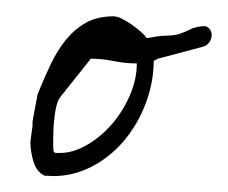

<svg xmlns="http://www.w3.org/2000/svg" viewBox="-20 -410 285 240"><path d="M18 -232.2Q18 -232.7 18.4 -235.9Q18.9 -239.2 19.3 -242.6Q19.8 -246.1 20.2 -249.1Q20.7 -252 20.7 -253.1V-255.2V-258.4L27 -292.2Q34.7 -311.4 43.1 -329.1Q51.5 -346.8 62.3 -360.2Q73.2 -373.5 87.4 -381.6Q101.7 -389.6 122 -389.6Q126.1 -389.6 132.2 -386.7Q138.3 -383.7 144.4 -379.4Q150.5 -375.2 155.7 -370.6Q160.9 -366.1 163.6 -362.3Q177.7 -365 184 -365.2Q190.3 -365.5 194.8 -365.8Q199.4 -366.1 204.6 -367.7Q209.8 -369.3 220.6 -374.6Q228.3 -377.3 235.6 -377.3Q238.7 -377.3 241.7 -374.1Q244.6 -370.9 244.6 -366.6Q244.6 -361.2 241.4 -356.9Q238.3 -352.7 233.7 -351.6L177.2 -336.6L172.2 -333.9Q171.8 -305 161.4 -278.8Q151 -252.5 133.8 -232.7Q116.6 -212.9 94 -201.4Q71.4 -189.9 46.9 -189.9Q45.1 -189.9 41 -190.2Q37 -190.4 35.6 -190.4Q25.7 -195.2 21.8 -208.1Q18 -220.9 18 -232.2ZM46.9 -221.5Q47.4 -218.8 50.5 -218.8Q53.7 -218.8 55.1 -218.8Q71.4 -218.8 88.5 -228.7Q105.7 -238.6 119.5 -254.4Q133.3 -270.2 142.1 -290.3Q151 -310.4 151 -330.7Q136.5 -330.7 122 -333.7Q107.5 -336.6 94 -336.6H93.5L56 -289.5Q52.8 -285.7 51 -279.3Q49.2 -272.9 48.3 -265.4Q47.4 -257.9 46.9 -250.4Q46.5 -242.9 46.5 -237Q46.5 -235.4 46.5 -229.5Q46.5 -223.6 46.9 -221.5Z"/></svg>

Font: Cedarville Cursive
Style: Regular
Weight: 400
Designer: Kimberly Geswein
Foundry: Kimberly Geswein
Version: Version 1.001 2010